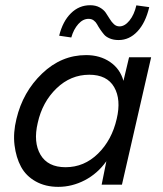

<svg xmlns="http://www.w3.org/2000/svg" viewBox="-20 -707 624 735"><path d="M434.1 -553.7Q415 -553.7 400.4 -559.8Q385.7 -565.9 378.2 -575Q370.6 -584 363.5 -594.5Q356.4 -605 351.6 -614Q346.7 -623 338.6 -628.9Q330.6 -634.8 319.8 -634.8Q297.9 -635.3 279.8 -615Q261.7 -594.7 252.9 -563.5L206.5 -570.3Q220.2 -625.5 251.5 -656.2Q282.7 -687 325.2 -687Q346.2 -687 361.3 -678.7Q376.5 -670.4 384.8 -658.4Q393.1 -646.5 400.1 -634.5Q407.2 -622.6 416.3 -614.3Q425.3 -606 437.5 -606Q457.5 -606 475.6 -628.2Q493.7 -650.4 502 -686.5L551.3 -679.7Q537.1 -619.6 506.1 -586.7Q475.1 -553.7 434.1 -553.7ZM203.1 8.3Q153.8 8.3 116.7 -12.5Q79.6 -33.2 60.5 -68.6Q41.5 -104 35.6 -151.4Q29.8 -198.7 43 -252Q67.4 -355 141.1 -425.5Q214.8 -496.1 309.6 -496.1Q362.8 -496.1 401.4 -469.7Q439.9 -443.4 452.6 -397.5L474.1 -487.8H558.6L446.8 0H369.1L387.2 -89.8Q353.5 -42.5 304.7 -17.1Q255.9 8.3 203.1 8.3ZM231 -66.9Q302.2 -66.9 355.2 -118.9Q408.2 -170.9 426.8 -252Q444.3 -326.2 417 -373.5Q389.6 -420.9 321.8 -420.9Q250.5 -420.9 196.3 -368.7Q142.1 -316.4 124.5 -236.8Q106.9 -162.6 135 -114.7Q163.1 -66.9 231 -66.9Z"/></svg>

Font: HK Grotesk Medium Legacy Italic
Style: Regular
Weight: 500
Italic angle: -13°
Designer: Alfredo Marco Pradil
Foundry: Hanken Design Co.
Version: Version 2.022;PS 002.022;hotconv 1.0.88;makeotf.lib2.5.64775